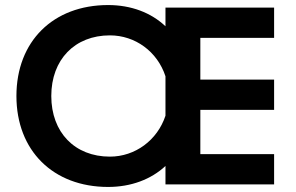

<svg xmlns="http://www.w3.org/2000/svg" viewBox="-20 -730 1173 760"><path d="M408 10C499 10 578 -20 635 -73V0H1065V-120H773V-295H1065V-415H773V-580H1065V-700H635V-626C578 -680 499 -710 408 -710C190 -710 45 -566 45 -350C45 -134 190 10 408 10ZM183 -350C183 -494 276 -590 415 -590C515 -590 603 -526 635 -428V-272C603 -175 515 -110 415 -110C276 -110 183 -206 183 -350Z"/></svg>

Font: Goli SemiBold
Style: Regular
Weight: 600
Designer: jaikishan Patel
Foundry: MagicType
Version: Version 1.000;Glyphs 3.2 (3242)